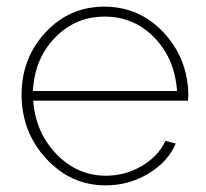

<svg xmlns="http://www.w3.org/2000/svg" viewBox="-20 -548 621 578"><path d="M298 10Q193 10 119 -70.5Q45 -151 45 -263Q45 -373 117 -450.5Q189 -528 294 -528Q400 -528 473 -449.5Q546 -371 547 -260Q547 -258 546 -252V-245H80Q87 -149 150 -84Q213 -19 299 -19Q357 -19 407 -48.5Q457 -78 478 -124L509 -116Q486 -61 427 -25.5Q368 10 298 10ZM79 -274H513Q506 -372 444.5 -435Q383 -498 295 -498Q207 -498 145.5 -434.5Q84 -371 79 -274Z"/></svg>

Font: Raleway
Style: ExtraLight
Weight: 200
Designer: Matt McInerney, Pablo Impallari, Rodrigo Fuenzalida
Foundry: Matt McInerney, Pablo Impallari, Rodrigo Fuenzalida
Version: Version 2.001